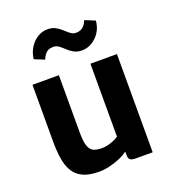

<svg xmlns="http://www.w3.org/2000/svg" viewBox="-147 -921 925 1038"><g transform="rotate(-20 315.5 -402.0)"><path d="M246 8Q188 8 152.2 -9.2Q116.5 -26.5 98 -58.5Q79.5 -90.5 73 -134Q66.5 -177.5 66.5 -230V-557H218.5V-228Q218.5 -175.5 227.5 -149.5Q236.5 -123.5 255.2 -115Q274 -106.5 303.5 -106.5Q321.5 -106.5 340.5 -111.5Q359.5 -116.5 375.5 -123.8Q391.5 -131 400 -137.5V-557H552.5V8H455.5Q436 8 425.2 2Q414.5 -4 414.5 -26V-46Q395 -31.5 367.5 -19.5Q338.5 -7 306.5 0.5Q274.5 8 246 8ZM383 -640Q356 -640 336.8 -650.8Q317.5 -661.5 302.8 -675.8Q288 -690 273.5 -700.8Q259 -711.5 242 -711.5Q225 -711.5 213.2 -706Q201.5 -700.5 193.2 -689.5Q185 -678.5 177.5 -661.5L120 -684.5Q124 -720 141.5 -748.5Q159 -777 185.8 -794.2Q212.5 -811.5 245 -811.5Q272 -811.5 291 -800.8Q310 -790 325 -776Q340 -762 354.2 -751.2Q368.5 -740.5 385 -740.5Q400 -740.5 411.8 -745.5Q423.5 -750.5 432.8 -761.5Q442 -772.5 449 -790L507.5 -766Q504.5 -729.5 486.5 -701.2Q468.5 -673 441.2 -656.5Q414 -640 383 -640Z"/></g></svg>

Font: Koeln Type Sans
Style: Bold
Weight: 700
Designer: Eben Sorkin
Foundry: Eben Sorkin
Version: Version 2.001